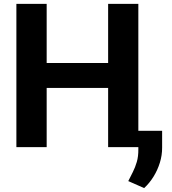

<svg xmlns="http://www.w3.org/2000/svg" viewBox="-20 -747 871 975"><path d="M63.2 0V-727.3H217V-427.2H529.1V-727.3H682.5V0H529.1V-300.4H217V0ZM803.3 -82.7V2.1Q803.6 40.8 791.9 78.8Q780.2 116.8 759.6 150Q739 183.2 712 208.1L631.4 172.6Q643.1 149.5 654.8 126.2Q666.5 103 674.7 75.3Q682.9 47.6 682.5 11V-82.7Z"/></svg>

Font: InterMG
Style: Bold
Weight: 700
Designer: Rasmus Andersson
Foundry: rsms
Version: Version 3.019;December 26, 2023;FontCreator 15.0.0.2955 64-b